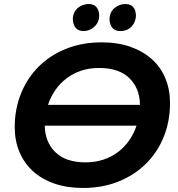

<svg xmlns="http://www.w3.org/2000/svg" viewBox="-20 -921 883 952"><path d="M392 11Q312 11 249 -11Q186 -33 142.5 -73Q99 -113 76 -168.5Q53 -224 53 -291Q53 -380 84 -457Q115 -534 171.5 -590.5Q228 -647 307.5 -679Q387 -711 484 -711Q564 -711 626.5 -689Q689 -667 733 -627.5Q777 -588 800 -532.5Q823 -477 823 -410Q823 -320 792 -243Q761 -166 704 -109.5Q647 -53 567.5 -21Q488 11 392 11ZM674 -401Q673 -483 621.5 -533.5Q570 -584 471 -584Q423 -584 382.5 -570.5Q342 -557 310 -532.5Q278 -508 254.5 -474.5Q231 -441 218 -401ZM404 -116Q452 -116 492.5 -129.5Q533 -143 565.5 -167.5Q598 -192 621 -225.5Q644 -259 657 -298H202Q203 -217 254.5 -166.5Q306 -116 404 -116ZM395 -767Q346 -767 341 -823Q341 -849 352.5 -866.2Q364 -883.5 382.2 -892.2Q400.5 -901 420 -901Q468 -901 472 -846Q472 -810.5 448 -788.8Q424 -767 395 -767ZM576 -767Q528 -767 523 -823Q523 -860 547 -880.5Q571 -901 601 -901Q651 -901 654 -846Q654 -826.5 645.5 -808.5Q637 -790.5 619.5 -778.8Q602 -767 576 -767Z"/></svg>

Font: Argentum Sans Medium
Style: Italic
Weight: 500
Italic angle: -11°
Designer: Julieta Ulanovsky (font), Cristiano Sobral (main changes and remaster)
Foundry: Julieta Ulanovsky (font), Cristiano Sobral (main changes and remaster)
Version: Version 2.007;June 15, 2022;FontCreator 14.0.0.2814 64-bit; 